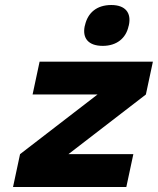

<svg xmlns="http://www.w3.org/2000/svg" viewBox="-20 -746 630 766"><path d="M138 -500 110 -369H369L60 -131L32 0H484L512 -131H253L562 -369L590 -500ZM318 -642C308 -594 332 -563 390 -563C446 -563 483 -594 493 -642L494 -645C505 -695 480 -726 424 -726C366 -726 330 -695 319 -645Z"/></svg>

Font: LT Wave Text Black Italic
Style: Regular
Weight: 900
Designer: Daniel Lyons
Version: Version 2.5 (Glyphs App)